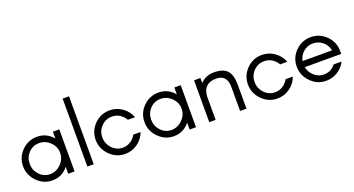

<svg xmlns="http://www.w3.org/2000/svg" viewBox="-47 -1300 3496 1896"><g transform="rotate(-20 1701.0 -351.5)"><path d="M263 11Q170 11 102.5 -57.5Q35 -126 35 -219Q35 -313 102 -380Q169 -447 263 -447Q363 -447 429 -368V-440H496V2H429V-70Q363 11 263 11ZM261 -55Q326 -55 375.5 -104.5Q425 -154 425 -219Q425 -285 376 -333Q327 -381 261 -381Q195 -381 150 -333.5Q105 -286 105 -219Q105 -153 150 -104Q195 -55 261 -55Z M631 0V-714H698V0Z M1240 -297H1165Q1144 -335 1107.5 -358Q1071 -381 1026 -381Q960 -381 914 -333.5Q868 -286 868 -219Q868 -153 914 -104Q960 -55 1026 -55Q1070 -55 1107 -78.5Q1144 -102 1165 -141H1241Q1218 -74 1159 -31.5Q1100 11 1026 11Q933 11 865.5 -57.5Q798 -126 798 -219Q798 -313 865 -380Q932 -447 1026 -447Q1098 -447 1157 -405Q1216 -363 1240 -297Z M1539 11Q1446 11 1378.5 -57.5Q1311 -126 1311 -219Q1311 -313 1378 -380Q1445 -447 1539 -447Q1639 -447 1705 -368V-440H1772V2H1705V-70Q1639 11 1539 11ZM1537 -55Q1602 -55 1651.5 -104.5Q1701 -154 1701 -219Q1701 -285 1652 -333Q1603 -381 1537 -381Q1471 -381 1426 -333.5Q1381 -286 1381 -219Q1381 -153 1426 -104Q1471 -55 1537 -55Z M1912 0V-440H1979V-387Q2034 -447 2123 -447Q2218 -447 2260.5 -401Q2303 -355 2303 -251V0H2236V-251Q2236 -381 2123 -381Q2055 -383 2017 -345Q1979 -307 1979 -234V0Z M2840 -297H2765Q2744 -335 2707.5 -358Q2671 -381 2626 -381Q2560 -381 2514 -333.5Q2468 -286 2468 -219Q2468 -153 2514 -104Q2560 -55 2626 -55Q2670 -55 2707 -78.5Q2744 -102 2765 -141H2841Q2818 -74 2759 -31.5Q2700 11 2626 11Q2533 11 2465.5 -57.5Q2398 -126 2398 -219Q2398 -313 2465 -380Q2532 -447 2626 -447Q2698 -447 2757 -405Q2816 -363 2840 -297Z M3367 -219V-188H2984Q2995 -132 3038.5 -93.5Q3082 -55 3139 -55Q3214 -55 3261 -116H3344Q3316 -58 3260.5 -23.5Q3205 11 3139 11Q3046 11 2978.5 -57.5Q2911 -126 2911 -219Q2911 -313 2978 -380Q3045 -447 3139 -447Q3233 -447 3300 -380Q3367 -313 3367 -219ZM3139 -381Q3081 -381 3038 -344.5Q2995 -308 2984 -252H3294Q3283 -308 3239.5 -344.5Q3196 -381 3139 -381Z"/></g></svg>

Font: Arcon
Style: Regular
Weight: 400
Designer: M. Zarth
Foundry: martin zarth - visuelle & digitale kommunikation
Version: Version 1.131;PS 001.131;hotconv 1.0.70;makeotf.lib2.5.58329